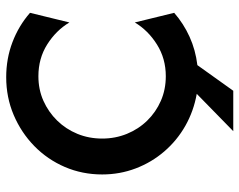

<svg xmlns="http://www.w3.org/2000/svg" viewBox="-100 -578 809 650"><g transform="rotate(-90 305.0 -253.5)"><path d="M185.4 131.2 311.8 7.6Q253.5 -2.8 203.8 -30.9Q154.2 -59 117 -102.1Q79.9 -145.1 59.4 -199Q38.9 -252.8 38.9 -312.5Q38.9 -379.9 64.2 -438.9Q89.6 -497.9 135.1 -542.4Q180.6 -586.8 240.3 -612.2Q300 -637.5 368.1 -637.5Q431.2 -637.5 486.8 -616.3Q542.4 -595.1 586.1 -556.9L553.5 -423.6Q526.4 -468.8 479.2 -498.6Q431.9 -528.5 371.5 -528.5Q326.4 -528.5 288.2 -511.5Q250 -494.4 221.2 -464.9Q192.4 -435.4 176.4 -396.5Q160.4 -357.6 160.4 -312.5Q160.4 -268.1 176.4 -228.8Q192.4 -189.6 221.2 -160.1Q250 -130.6 288.2 -113.9Q326.4 -97.2 371.5 -97.2Q431.2 -97.2 478.8 -127.1Q526.4 -156.9 553.5 -202.1L586.1 -68.8Q549.3 -36.8 504.9 -16.7Q460.4 3.5 409 9.7L322.2 131.2Z"/></g></svg>

Font: Afacad Flux SemiBold
Style: Regular
Weight: 600
Designer: Kristian Moeller
Foundry: Dicotype
Version: Version 1.100